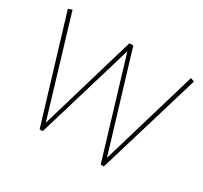

<svg xmlns="http://www.w3.org/2000/svg" viewBox="-116 -692 902 852"><g transform="rotate(30 335.5 -266.5)"><path d="M171 0 12 -526 32 -533 180 -39 325 -530H345L493 -40L639 -533L658 -526L500 0H484L335 -495L187 0Z"/></g></svg>

Font: Georama ExtraCondensed Thin Thin
Style: Regular
Weight: 250
Version: Version 1.001